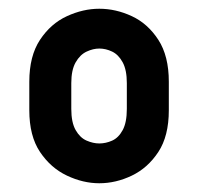

<svg xmlns="http://www.w3.org/2000/svg" viewBox="-20 -416 454 439"><path d="M207 3Q170 3 133 -14.5Q96 -32 71.5 -68.5Q47 -105 47 -164V-229Q47 -288 71.5 -325Q96 -362 133 -379Q170 -396 207 -396Q245 -396 281.5 -379Q318 -362 342 -325Q366 -288 366 -229V-164Q366 -105 342 -68.5Q318 -32 281.5 -14.5Q245 3 207 3ZM207 -88Q222 -88 236.5 -94.5Q251 -101 260.5 -118.5Q270 -136 270 -167V-226Q270 -256 260.5 -273.5Q251 -291 236.5 -298Q222 -305 207 -305Q193 -305 178 -298Q163 -291 153 -273.5Q143 -256 143 -226V-167Q143 -136 153 -118.5Q163 -101 178 -94.5Q193 -88 207 -88Z"/></svg>

Font: Beiruti SemiBold
Style: Regular
Weight: 600
Designer: Arlette Boutros
Foundry: Boutros
Version: Version 1.41